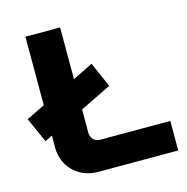

<svg xmlns="http://www.w3.org/2000/svg" viewBox="-100 -765 837 861"><g transform="rotate(-15 318.0 -335.0)"><path d="M7 -310 59 -194 93 -211V-153C93 -75 152 0 252 0H623V-137H299C271 -137 254 -155 254 -184V-289L399 -360L348 -476L254 -430V-670H93V-352Z"/></g></svg>

Font: LT Wave Alt Black
Style: Regular
Weight: 900
Designer: Daniel Lyons
Version: Version 2.5 (Glyphs App)